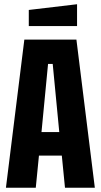

<svg xmlns="http://www.w3.org/2000/svg" viewBox="-20 -887 476 907"><path d="M8 0 95 -700H341L428 0H287L272 -152H164L149 0ZM176 -263H260L229 -585H207ZM116 -764V-840L344 -867V-764Z"/></svg>

Font: Tektur Condensed SemiBold
Style: Regular
Weight: 600
Width: 3
Designer: Adam Jagosz
Foundry: Adam Jagosz
Version: Version 1.005;gftools[0.9.30]